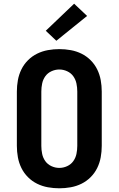

<svg xmlns="http://www.w3.org/2000/svg" viewBox="-20 -1008 640 1036"><path d="M300 8Q269 8 238.5 2.5Q208 -3 180.5 -16.5Q153 -30 131 -52Q109 -74 95.5 -101.5Q82 -129 76.5 -159.5Q71 -190 71 -221V-514Q71 -545 76.5 -575.5Q82 -606 95.5 -633.5Q109 -661 131 -683Q153 -705 180.5 -718.5Q208 -732 238.5 -737.5Q269 -743 300 -743Q331 -743 361.5 -737.5Q392 -732 419.5 -718.5Q447 -705 469 -683Q491 -661 504.5 -633.5Q518 -606 523.5 -575.5Q529 -545 529 -514V-221Q529 -190 523.5 -159.5Q518 -129 504.5 -101.5Q491 -74 469 -52Q447 -30 419.5 -16.5Q392 -3 361.5 2.5Q331 8 300 8ZM300 -102Q322 -102 342.5 -111.5Q363 -121 375.5 -138.5Q388 -156 392.5 -177.5Q397 -199 397 -221V-514Q397 -536 392.5 -557.5Q388 -579 375.5 -596.5Q363 -614 342.5 -623.5Q322 -633 300 -633Q278 -633 257.5 -623.5Q237 -614 224.5 -596.5Q212 -579 207.5 -557.5Q203 -536 203 -514V-221Q203 -199 207.5 -177.5Q212 -156 224.5 -138.5Q237 -121 257.5 -111.5Q278 -102 300 -102ZM284 -788 227 -842 380 -988 450 -922Z"/></svg>

Font: Iosevka SS04 XBd Ex
Style: Regular
Weight: 800
Width: 7
Monospace: yes
Designer: Belleve Invis
Foundry: Belleve Invis
Version: Version 19.0.0; ttfautohint (v1.8.4)